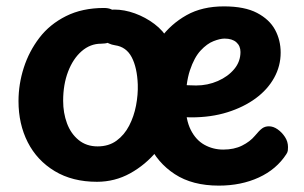

<svg xmlns="http://www.w3.org/2000/svg" viewBox="-20 -572 953 602"><path d="M517 -311Q525 -310 546 -307Q567 -304 595 -304Q631 -304 663 -318Q695 -332 714.5 -355.5Q734 -379 734 -409Q734 -428 721 -439.5Q708 -451 684 -451Q670 -451 649.5 -443Q629 -435 609 -413.5Q589 -392 575.5 -351.5Q562 -311 562 -246Q562 -197 578 -165Q594 -133 621 -118Q648 -103 680 -103Q714 -103 739 -115.5Q764 -128 779 -146Q793 -163 802 -169.5Q811 -176 823 -176Q837 -176 850.5 -166.5Q864 -157 873.5 -142.5Q883 -128 883 -111Q883 -106 882.5 -100.5Q882 -95 878 -89Q847 -41 791.5 -15.5Q736 10 666 10Q583 10 528 -26Q473 -62 446.5 -121Q420 -180 420 -250Q420 -302 435.5 -355Q451 -408 483.5 -452.5Q516 -497 565 -524.5Q614 -552 682 -552Q747 -552 786 -531.5Q825 -511 842.5 -478.5Q860 -446 860 -407Q860 -365 839.5 -328Q819 -291 781.5 -263.5Q744 -236 693 -220Q642 -204 580 -204Q565 -204 549.5 -205.5Q534 -207 517 -209ZM306 -547Q332 -547 343 -531.5Q354 -516 354 -489Q354 -462 338.5 -448.5Q323 -435 297 -435Q263 -435 236 -411.5Q209 -388 193.5 -347.5Q178 -307 178 -256Q178 -218 190 -185.5Q202 -153 226.5 -133Q251 -113 286 -113Q321 -113 345.5 -131Q370 -149 385 -178Q400 -207 406.5 -241Q413 -275 412 -307Q410 -360 393 -392.5Q376 -425 341 -430Q320 -433 303 -447.5Q286 -462 286 -488Q286 -514 298 -528Q310 -542 338 -542Q370 -542 403 -530Q436 -518 464 -497Q492 -476 509 -446Q526 -415 537 -378.5Q548 -342 548 -303Q548 -249 528 -195.5Q508 -142 472 -98.5Q436 -55 388 -28.5Q340 -2 284 -2Q207 -2 151.5 -35.5Q96 -69 67 -126Q38 -183 38 -255Q38 -308 54.5 -359.5Q71 -411 103.5 -453.5Q136 -496 187 -521.5Q238 -547 306 -547Z"/></svg>

Font: Playpen Sans SemiBold
Style: Regular
Weight: 600
Designer: Laura Meseguer, Veronika Burian, José Scaglione
Foundry: TypeTogether
Version: Version 1.001